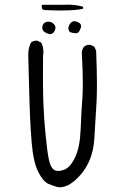

<svg xmlns="http://www.w3.org/2000/svg" viewBox="-20 -812 540 823"><path d="M330.6 -588.4Q335 -503.9 335 -459Q335 -414.1 333 -390.6Q328.6 -332.5 325.7 -257.6Q322.8 -182.6 302.7 -139.2Q281.7 -93.8 253.9 -84Q240.2 -79.1 229.7 -79.1Q219.2 -79.1 210.4 -85Q196.3 -95.2 189.2 -129.6Q182.1 -164.1 175.3 -234.6Q168.5 -305.2 166.3 -361.1Q164.1 -417 164.1 -474.9Q164.1 -532.7 164.6 -571.3V-572.3Q166 -582 166 -589.4Q166 -611.8 156.7 -629.4L140.6 -637.2Q138.7 -637.7 136.7 -637.7Q122.6 -637.7 113.3 -629.9Q101.1 -607.9 101.1 -577.6Q101.1 -577.1 104.2 -456.3Q107.4 -335.4 108.9 -309.6Q111.3 -258.3 115.7 -201.7Q122.6 -118.2 143.6 -75.7Q164.6 -34.2 187.5 -23.9Q211.9 -13.2 231.4 -9.3Q233.9 -9.3 236.3 -9.3Q279.3 -9.3 327.1 -64.9Q378.4 -125 384.3 -216.6Q390.1 -308.1 394 -377Q395.5 -404.3 395.5 -454.8Q395.5 -505.4 392.1 -594.7L384.3 -611.8L368.2 -619.6Q366.2 -620.1 364.3 -620.1Q349.6 -620.1 340.3 -611.8Q332.5 -602.5 330.6 -588.4ZM217.8 -693.8Q217.8 -701.7 210 -709.5Q200.7 -719.2 186 -719.2Q178.2 -719.2 171.9 -714.8Q163.1 -709.5 161.6 -696.8Q161.1 -694.8 161.1 -692.9Q161.1 -690.9 161.6 -688.5Q162.6 -682.1 167.5 -677.7Q176.3 -669.9 192.4 -665.5Q208 -666 214.4 -680.2Q217.8 -688 217.8 -693.8ZM279.8 -674.3Q294.9 -669.4 305.7 -669.4Q311.5 -669.4 315.9 -673.3Q321.8 -679.2 326.2 -692.4Q327.6 -696.8 327.6 -700.7Q327.6 -710.9 314.5 -716.8Q304.7 -721.2 297.4 -721.2Q291 -721.2 285.6 -716.3Q275.4 -706.1 273.4 -694.3Q272.9 -692.9 272.9 -690.9Q272.9 -682.6 279.8 -674.3ZM241.7 -767.1Q308.6 -767.1 336.9 -774.9L335.9 -783.2Q305.7 -792 271 -792Q264.6 -792 258.3 -791.5H257.8H162.6L159.7 -789.6L158.2 -787.6L160.6 -772.9L169.4 -769Q210 -767.1 241.7 -767.1Z"/></svg>

Font: Bakudai
Style: ExtraLight
Weight: 200
Version: Version 1.48